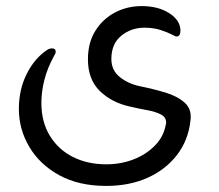

<svg xmlns="http://www.w3.org/2000/svg" viewBox="-20 -397 719 631"><path d="M438 -114Q483 -105 523 -93Q563 -81 587 -59.5Q611 -38 606 -1Q599 64 561.5 112.5Q524 161 464.5 187.5Q405 214 329 214Q239 214 175 179Q111 144 76.5 86Q42 28 42 -39Q42 -103 68 -154.5Q94 -206 135 -233Q143 -238 151 -238Q163 -238 163 -227Q163 -221 158 -214Q136 -174 126 -135Q116 -96 116 -59Q116 4 144 49.5Q172 95 220 119Q268 143 329 143Q377 143 418.5 127Q460 111 489 81.5Q518 52 525 12Q526 9 526 6Q526 -12 508.5 -21Q491 -30 463.5 -35Q436 -40 406 -47Q347 -60 308 -98Q269 -136 269 -202Q269 -257 293.5 -296Q318 -335 358 -356Q398 -377 446 -377Q500 -377 536.5 -353.5Q573 -330 573 -296Q573 -277 560 -277Q556 -277 548 -282Q533 -290 509 -298Q485 -306 455 -306Q411 -306 378.5 -279.5Q346 -253 346 -203Q346 -166 373.5 -144Q401 -122 438 -114Z"/></svg>

Font: Zain
Style: Regular
Weight: 400
Designer: Zain,Boutros
Foundry: Mobile Telecommunications Company (Zain), 2024
Version: Version 1.51; ttfautohint (v1.8.4)